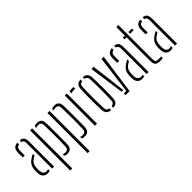

<svg xmlns="http://www.w3.org/2000/svg" viewBox="35 -1638 2705 2705"><g transform="rotate(-45 1388.0 -285.0)"><path d="M39.5 -97Q39 -112 38.5 -123.8Q38 -135.5 38.5 -151Q40 -184 48.2 -212Q56.5 -240 76 -264.5Q95.5 -289 131.5 -311Q142 -318 155 -325.2Q168 -332.5 181.5 -339V-305Q171 -300 159.5 -292.5Q148 -285 134.5 -275Q101.5 -252 90 -218.8Q78.5 -185.5 78.5 -150Q78.5 -136 78.8 -122.5Q79 -109 79.5 -99Q82 -67 99 -47.5Q116 -28 144.5 -28Q166 -28 181.5 -35V-3Q164 5 140.5 5Q93.5 5 68 -21.8Q42.5 -48.5 39.5 -97ZM47.5 -404Q46 -433.5 46 -457.2Q46 -481 46.5 -502Q48.5 -550 69.5 -575.2Q90.5 -600.5 139.5 -605V-570.5Q116.5 -567 102 -553Q87.5 -539 86.5 -509Q85.5 -489 85.2 -469.8Q85 -450.5 85.5 -433.8Q86 -417 86.5 -404ZM227.5 0V-504Q227.5 -533.5 218.2 -549.2Q209 -565 185.5 -570V-605Q232 -600.5 249.8 -575Q267.5 -549.5 267.5 -499V0Z M388.5 200V-600H429.5V200ZM475.5 -35.5Q485 -32 496 -30Q507 -28 519.5 -28Q551 -28 565.5 -43.5Q580 -59 580.5 -95Q583 -172.5 583.5 -226.2Q584 -280 583.8 -322.5Q583.5 -365 582.5 -407.8Q581.5 -450.5 580.5 -505Q580 -541 566.5 -556.5Q553 -572 520.5 -572Q493.5 -572 475.5 -564V-594Q485.5 -600 498.5 -603Q511.5 -606 528.5 -606Q576 -606 598 -582Q620 -558 621.5 -503Q622.5 -469.5 622.8 -415.5Q623 -361.5 623 -301.5Q623 -241.5 622.8 -187Q622.5 -132.5 621.5 -97Q620 -42.5 597.5 -18.2Q575 6 527.5 6Q496 6 475.5 -6.5Z M735 200V-600H776V200ZM822 -35.5Q831.5 -32 842.5 -30Q853.5 -28 866 -28Q897.5 -28 912 -43.5Q926.5 -59 927 -95Q929.5 -172.5 930 -226.2Q930.5 -280 930.2 -322.5Q930 -365 929 -407.8Q928 -450.5 927 -505Q926.5 -541 913 -556.5Q899.5 -572 867 -572Q840 -572 822 -564V-594Q832 -600 845 -603Q858 -606 875 -606Q922.5 -606 944.5 -582Q966.5 -558 968 -503Q969 -469.5 969.2 -415.5Q969.5 -361.5 969.5 -301.5Q969.5 -241.5 969.2 -187Q969 -132.5 968 -97Q966.5 -42.5 944 -18.2Q921.5 6 874 6Q842.5 6 822 -6.5Z M1081.5 0V-600H1122.5V0ZM1168.5 -557.5V-591Q1188 -601 1221.5 -601Q1228.5 -601 1235.8 -600.8Q1243 -600.5 1253.5 -599V-566H1221.5Q1188.5 -566 1168.5 -557.5Z M1304.5 -101Q1303 -138 1302 -186.2Q1301 -234.5 1301 -288.2Q1301 -342 1301.8 -395.8Q1302.5 -449.5 1304.5 -498Q1306.5 -550 1327.5 -575.5Q1348.5 -601 1397.5 -605V-570.5Q1369.5 -567 1357.5 -551Q1345.5 -535 1344.5 -501Q1342.5 -456 1341.5 -406.2Q1340.5 -356.5 1340.5 -304.8Q1340.5 -253 1341.5 -200.8Q1342.5 -148.5 1344.5 -98Q1345.5 -65 1357.5 -49.2Q1369.5 -33.5 1397.5 -29.5V5Q1348.5 1 1327.5 -24.2Q1306.5 -49.5 1304.5 -101ZM1443.5 5V-29.5Q1473 -33.5 1484.2 -49.5Q1495.5 -65.5 1496.5 -96Q1498.5 -142 1499.5 -192Q1500.5 -242 1500.5 -294.5Q1500.5 -347 1499.8 -399.8Q1499 -452.5 1496.5 -504Q1495.5 -536.5 1483.5 -551.8Q1471.5 -567 1443.5 -570.5V-605Q1477 -602.5 1496.8 -590.2Q1516.5 -578 1526 -555.5Q1535.5 -533 1536.5 -498Q1538 -455.5 1539 -406.5Q1540 -357.5 1540 -305.8Q1540 -254 1539.2 -202Q1538.5 -150 1536.5 -101Q1535.5 -67 1526 -44.2Q1516.5 -21.5 1496.5 -9.8Q1476.5 2 1443.5 5Z M1611.5 -600H1654.5L1693.5 -296L1718.5 -74H1685.5ZM1689 -34H1740.5L1773.5 -296L1812.5 -600H1855.5L1771.5 0H1693.5Z M1922.5 -97Q1922 -112 1921.5 -123.8Q1921 -135.5 1921.5 -151Q1923 -184 1931.2 -212Q1939.5 -240 1959 -264.5Q1978.5 -289 2014.5 -311Q2025 -318 2038 -325.2Q2051 -332.5 2064.5 -339V-305Q2054 -300 2042.5 -292.5Q2031 -285 2017.5 -275Q1984.5 -252 1973 -218.8Q1961.5 -185.5 1961.5 -150Q1961.5 -136 1961.8 -122.5Q1962 -109 1962.5 -99Q1965 -67 1982 -47.5Q1999 -28 2027.5 -28Q2049 -28 2064.5 -35V-3Q2047 5 2023.5 5Q1976.5 5 1951 -21.8Q1925.5 -48.5 1922.5 -97ZM1930.5 -404Q1929 -433.5 1929 -457.2Q1929 -481 1929.5 -502Q1931.5 -550 1952.5 -575.2Q1973.5 -600.5 2022.5 -605V-570.5Q1999.5 -567 1985 -553Q1970.5 -539 1969.5 -509Q1968.5 -489 1968.2 -469.8Q1968 -450.5 1968.5 -433.8Q1969 -417 1969.5 -404ZM2110.5 0V-504Q2110.5 -533.5 2101.2 -549.2Q2092 -565 2068.5 -570V-605Q2115 -600.5 2132.8 -575Q2150.5 -549.5 2150.5 -499V0Z M2237 -566V-600H2277V-770H2317V-95Q2317 -56 2328.5 -42Q2340 -28 2381 -28Q2397 -28 2406.8 -29Q2416.5 -30 2430 -32V1Q2418 3 2405.2 4.5Q2392.5 6 2379 6Q2320.5 6 2298.8 -17.2Q2277 -40.5 2277 -99V-566ZM2348 -566V-600H2418V-566Z M2489.5 -97Q2489 -112 2488.5 -123.8Q2488 -135.5 2488.5 -151Q2490 -184 2498.2 -212Q2506.5 -240 2526 -264.5Q2545.5 -289 2581.5 -311Q2592 -318 2605 -325.2Q2618 -332.5 2631.5 -339V-305Q2621 -300 2609.5 -292.5Q2598 -285 2584.5 -275Q2551.5 -252 2540 -218.8Q2528.5 -185.5 2528.5 -150Q2528.5 -136 2528.8 -122.5Q2529 -109 2529.5 -99Q2532 -67 2549 -47.5Q2566 -28 2594.5 -28Q2616 -28 2631.5 -35V-3Q2614 5 2590.5 5Q2543.5 5 2518 -21.8Q2492.5 -48.5 2489.5 -97ZM2497.5 -404Q2496 -433.5 2496 -457.2Q2496 -481 2496.5 -502Q2498.5 -550 2519.5 -575.2Q2540.5 -600.5 2589.5 -605V-570.5Q2566.5 -567 2552 -553Q2537.5 -539 2536.5 -509Q2535.5 -489 2535.2 -469.8Q2535 -450.5 2535.5 -433.8Q2536 -417 2536.5 -404ZM2677.5 0V-504Q2677.5 -533.5 2668.2 -549.2Q2659 -565 2635.5 -570V-605Q2682 -600.5 2699.8 -575Q2717.5 -549.5 2717.5 -499V0Z"/></g></svg>

Font: Big Shoulders Stencil Text Thin
Style: Regular
Weight: 100
Designer: Patric King
Foundry: XO Type Co
Version: Version 2.001